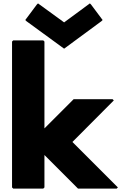

<svg xmlns="http://www.w3.org/2000/svg" viewBox="-20 -1105 767 1132"><path d="M578 -980 585 -987 517 -1078 510 -1085 358 -973 204 -1085 197 -1078 129 -987 136 -980 358 -818ZM651 -513 644 -520H414L242 -348V-860L235 -867H58L51 -860V0L58 7H235L242 0V-191L440 7H668L675 0L668 -7L407 -268Z"/></svg>

Font: Hussar Woodtype
Style: Blk
Weight: 900
Foundry: Cannot Into Space Fonts
Version: Version 1.07